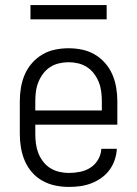

<svg xmlns="http://www.w3.org/2000/svg" viewBox="-20 -728 540 756"><path d="M251 8Q224 8 197.5 2.5Q171 -3 147.5 -16Q124 -29 106 -49.5Q88 -70 77.5 -95Q67 -120 62.5 -146.5Q58 -173 58 -200V-330Q58 -357 62.5 -383.5Q67 -410 77.5 -434.5Q88 -459 106 -479.5Q124 -500 147 -513.5Q170 -527 196.5 -532.5Q223 -538 250 -538Q277 -538 303.5 -532.5Q330 -527 353 -513.5Q376 -500 394 -479.5Q412 -459 422.5 -434.5Q433 -410 437.5 -383.5Q442 -357 442 -330V-237H119V-200Q119 -181 121.5 -162Q124 -143 131 -125Q138 -107 150 -91.5Q162 -76 178 -66Q194 -56 213 -51.5Q232 -47 251 -47Q273 -47 295.5 -51.5Q318 -56 336.5 -68Q355 -80 366.5 -100Q378 -120 379 -142H440Q439 -120 431.5 -98Q424 -76 410.5 -58Q397 -40 378.5 -27Q360 -14 339 -6Q318 2 296 5Q274 8 251 8ZM381 -293V-330Q381 -349 378.5 -368Q376 -387 369 -404.5Q362 -422 350.5 -437.5Q339 -453 323 -463.5Q307 -474 288 -478.5Q269 -483 250 -483Q231 -483 212 -478.5Q193 -474 177 -463.5Q161 -453 149.5 -437.5Q138 -422 131 -404.5Q124 -387 121.5 -368Q119 -349 119 -330V-293ZM100 -652V-708H400V-652Z"/></svg>

Font: iosevka_custom_sans_ss08 Light
Style: Regular
Weight: 300
Designer: Belleve Invis
Foundry: Belleve Invis
Version: Version 10.3.0; ttfautohint (v1.8.3)